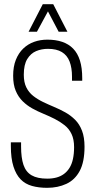

<svg xmlns="http://www.w3.org/2000/svg" viewBox="-20 -888 448 920"><path d="M206 12Q166 12 133.5 3Q101 -6 79 -28.5Q57 -51 44.5 -90Q32 -129 32 -189Q32 -194 32 -198Q32 -202 32 -206H81Q81 -201 81 -196Q81 -191 81 -186Q81 -132 92.5 -98Q104 -64 131.5 -48Q159 -32 206 -32Q231 -32 251 -37.5Q271 -43 286.5 -54.5Q302 -66 313 -83.5Q324 -101 329.5 -126Q335 -151 335 -183Q335 -220 323 -245.5Q311 -271 289.5 -288Q268 -305 242.5 -318Q217 -331 189 -342.5Q161 -354 135.5 -368Q110 -382 89 -402.5Q68 -423 55.5 -452.5Q43 -482 43 -525Q43 -569 56 -601.5Q69 -634 91.5 -655.5Q114 -677 143.5 -687.5Q173 -698 207 -698Q247 -698 278 -687.5Q309 -677 330.5 -655Q352 -633 363 -598Q374 -563 374 -513V-501H325V-521Q325 -563 313.5 -593Q302 -623 276.5 -638.5Q251 -654 210 -654Q179 -654 153 -643Q127 -632 110.5 -605Q94 -578 94 -530Q94 -494 106 -469.5Q118 -445 139 -428.5Q160 -412 186 -399.5Q212 -387 239.5 -375.5Q267 -364 293 -349.5Q319 -335 340 -314Q361 -293 373 -261.5Q385 -230 385 -185Q385 -112 362 -69Q339 -26 298 -7Q257 12 206 12ZM117 -736 185 -868H235L303 -736H261L198 -856H222L157 -736Z"/></svg>

Font: Archivo ExtraCondensed Thin
Style: Regular
Weight: 250
Width: 2
Designer: Hector Gatti
Foundry: Omnibus-Type
Version: Version 2.001